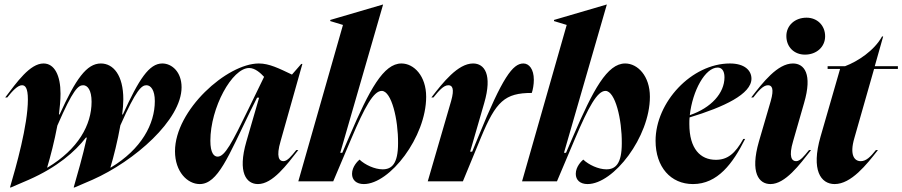

<svg xmlns="http://www.w3.org/2000/svg" viewBox="-20 -800 3981 847"><path d="M3 -370H12C34 -398 58 -424 77 -424C91 -424 103 -413 103 -361C103 -248 51 -65 24 27H28L107 -7C232 -62 311 -131 359 -193H363C345 -110 320 -26 305 27H309L388 -7C573 -89 781 -271 781 -415C781 -483 738 -520 696 -520C638 -520 593 -451 522 -295H519C522 -319 524 -342 524 -362C524 -468 480 -520 425 -520C362 -520 314 -451 243 -295H240C244 -327 247 -358 247 -387C247 -466 221 -520 172 -520C112 -520 54 -437 3 -370ZM188 -61C203 -111 220 -177 233 -246C302 -405 325 -424 347 -424C366 -424 384 -403 384 -351C384 -249 325 -142 190 -61ZM467 -61C481 -107 499 -179 511 -247C581 -405 605 -424 626 -424C645 -424 663 -403 663 -354C663 -253 604 -142 469 -61Z M940 -109C924 -109 908 -125 908 -179C908 -325 1004 -500 1079 -500C1106 -500 1130 -477 1145 -461L1074 -315C1004 -171 972 -109 940 -109ZM752 -133C752 -42 807 12 861 12C941 12 987 -110 1084 -309L1114 -369H1123L1067 -176C1027 -38 1067 12 1118 12C1183 12 1245 -73 1296 -138H1287C1265 -111 1248 -89 1230 -89C1212 -89 1197 -107 1218 -178L1314 -518H1309L1268 -471C1211 -498 1168 -520 1122 -520C981 -520 752 -314 752 -133Z M1296 0H1450L1530 -189C1589 -328 1628 -399 1664 -399C1707 -399 1737 -273 1736 -168C1736 -77 1708 -53 1668 -53C1633 -53 1590 -73 1566 -96C1558 -89 1533 -65 1533 -33C1533 -6 1552 12 1585 12C1700 12 1860 -196 1860 -373C1860 -465 1806 -520 1751 -520C1672 -520 1610 -405 1521 -198L1490 -126H1481L1670 -780H1669L1437 -712V-707L1493 -690Z M1970 -354 1867 0H2022L2102 -194C2168 -353 2207 -390 2326 -390C2331 -405 2335 -427 2335 -448C2335 -495 2314 -520 2289 -520C2242 -520 2197 -459 2091 -199L2063 -131H2054L2116 -345C2153 -472 2117 -520 2067 -520C2000 -520 1934 -436 1883 -370H1892C1915 -398 1936 -424 1958 -424C1975 -424 1986 -410 1970 -354Z M2283 0H2437L2517 -189C2576 -328 2615 -399 2651 -399C2694 -399 2724 -273 2723 -168C2723 -77 2695 -53 2655 -53C2620 -53 2577 -73 2553 -96C2545 -89 2520 -65 2520 -33C2520 -6 2539 12 2572 12C2687 12 2847 -196 2847 -373C2847 -465 2793 -520 2738 -520C2659 -520 2597 -405 2508 -198L2477 -126H2468L2657 -780H2656L2424 -712V-707L2480 -690Z M2872 -179C2872 -63 2939 12 3037 12C3146 12 3213 -79 3267 -187H3259C3223 -122 3189 -95 3138 -95C3070 -95 3021 -143 3021 -253C3021 -263 3021 -272 3022 -282C3174 -328 3295 -385 3295 -453C3295 -489 3265 -520 3200 -520C3031 -520 2872 -349 2872 -179ZM3023 -292C3035 -400 3091 -502 3146 -502C3163 -502 3176 -489 3176 -459C3176 -389 3117 -324 3023 -292Z M3294 -370H3303C3325 -398 3346 -424 3368 -424C3385 -424 3396 -410 3380 -354L3328 -176C3288 -37 3328 12 3379 12C3444 12 3507 -73 3558 -138H3549C3527 -111 3510 -89 3492 -89C3473 -89 3458 -108 3479 -178L3527 -345C3565 -474 3528 -520 3478 -520C3410 -520 3345 -436 3294 -370ZM3449 -641C3449 -592 3484 -559 3531 -559C3582 -559 3620 -593 3620 -640C3620 -688 3585 -722 3538 -722C3487 -722 3449 -688 3449 -641Z M3600 -198C3557 -49 3601 12 3662 12C3735 12 3803 -74 3853 -138H3844C3820 -108 3801 -89 3777 -89C3749 -89 3727 -116 3749 -191L3836 -496H3941V-508H3839L3876 -639H3871C3837 -577 3764 -529 3708 -508H3631V-496H3686Z"/></svg>

Font: Nyght Serif Bold Italic
Style: Regular
Weight: 700
Italic angle: -16°
Designer: Maksym Kobuzan
Version: Version 0.410;Glyphs 3.1.2 (3151)